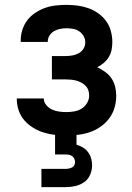

<svg xmlns="http://www.w3.org/2000/svg" viewBox="-20 -548 540 788"><path d="M253 8Q229 8 205.5 5.5Q182 3 159.5 -4Q137 -11 116.5 -23.5Q96 -36 80.5 -53.5Q65 -71 57 -94Q49 -117 49 -140V-144H160V-143Q160 -128 170.5 -116Q181 -104 194.5 -98Q208 -92 223 -90Q238 -88 253 -88Q269 -88 285.5 -91Q302 -94 315.5 -102.5Q329 -111 337.5 -125.5Q346 -140 346 -156Q346 -167 342.5 -177.5Q339 -188 331 -196Q323 -204 313.5 -209Q304 -214 293.5 -217Q283 -220 272 -221Q261 -222 250 -222H193V-318H250Q264 -318 277.5 -320.5Q291 -323 303 -329.5Q315 -336 322.5 -348Q330 -360 330 -374Q330 -388 323 -400Q316 -412 305 -419.5Q294 -427 280.5 -429.5Q267 -432 253 -432Q240 -432 227 -429.5Q214 -427 202.5 -420.5Q191 -414 183.5 -402.5Q176 -391 176 -378V-376H65V-382Q65 -404 72 -426Q79 -448 92.5 -465.5Q106 -483 125 -495.5Q144 -508 165 -515.5Q186 -523 208.5 -525.5Q231 -528 253 -528Q276 -528 298.5 -525Q321 -522 342.5 -514.5Q364 -507 383 -493.5Q402 -480 415.5 -461.5Q429 -443 435 -420.5Q441 -398 441 -376Q441 -359 438 -343.5Q435 -328 426.5 -314Q418 -300 405.5 -289.5Q393 -279 379 -272Q396 -264 411.5 -253Q427 -242 437.5 -226.5Q448 -211 452.5 -192.5Q457 -174 457 -155Q457 -130 450 -106Q443 -82 428.5 -62.5Q414 -43 393.5 -28.5Q373 -14 350 -6Q327 2 302.5 5Q278 8 253 8ZM150 220V145H250Q257 145 263.5 143.5Q270 142 276 139Q282 136 285 130Q288 124 288 117Q288 110 285 103.5Q282 97 276.5 93Q271 89 264 87.5Q257 86 250 86H206V-88H294V46Q308 50 320.5 57.5Q333 65 341.5 76.5Q350 88 354 102Q358 116 358 131Q358 150 350 169Q342 188 325.5 199.5Q309 211 289.5 215.5Q270 220 250 220Z"/></svg>

Font: Iosevka Custom
Style: Bold
Weight: 700
Monospace: yes
Designer: Belleve Invis
Foundry: Belleve Invis
Version: Version 30.3.3; ttfautohint (v1.8.3)